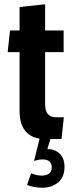

<svg xmlns="http://www.w3.org/2000/svg" viewBox="-20 -643 339 902"><path d="M190 10Q134 10 103 -23Q72 -56 72 -121V-398H16L27 -500H72V-610L192 -623V-500H279V-398H192V-152Q192 -92 244 -92H280L269 10ZM283 141Q283 189.5 252.8 214.2Q222.5 239 179 239Q156 239 138.2 235Q120.5 231 107 226L126 171Q137.5 175.5 150 178.8Q162.5 182 176 182Q198 182 210.5 172.2Q223 162.5 223 144Q223 106 180 106Q169.5 106 159.8 108Q150 110 140 113L168 0H220L202.5 57Q240 58 261.5 80Q283 102 283 141Z"/></svg>

Font: Cabin Condensed
Style: Bold
Weight: 700
Width: 3
Designer: Pablo Impallari
Foundry: Pablo Impallari. http://www.impallari.com Igino Marini. http://www.ikern.com
Version: Version 3.001; ttfautohint (v1.8.3)